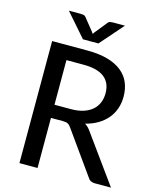

<svg xmlns="http://www.w3.org/2000/svg" viewBox="-132 -1001 893 1091"><g transform="rotate(15 315.0 -455.0)"><path d="M292 -372Q333 -372 364.2 -382Q395.5 -392 416.5 -410.2Q437.5 -428.5 448 -453.8Q458.5 -479 458.5 -509.5Q458.5 -571.5 417.8 -603Q377 -634.5 295.5 -634.5H195V-372ZM627 0H532Q503.5 0 490.5 -22.5L313 -271.5Q304.5 -284 294.5 -289.2Q284.5 -294.5 264.5 -294.5H195V0H88.5V-718H295.5Q365 -718 415.2 -703.8Q465.5 -689.5 498.2 -663.2Q531 -637 546.8 -600Q562.5 -563 562.5 -517Q562.5 -479.5 551 -446.5Q539.5 -413.5 517.2 -387.2Q495 -361 463 -342Q431 -323 390.5 -313Q410.5 -301 425 -279.5ZM465.5 -909.5 346 -773H255L135.5 -909.5H206.5Q213 -909.5 221.8 -908Q230.5 -906.5 237.5 -897L294.5 -826Q296 -823.5 297.5 -821.2Q299 -819 300.5 -817Q302 -819 303.5 -821.2Q305 -823.5 306.5 -826L363.5 -896.5Q370.5 -906.5 379.2 -908Q388 -909.5 394.5 -909.5Z"/></g></svg>

Font: LatoLatin Medium
Style: Regular
Weight: 500
Designer: Lukasz Dziedzic with Adam Twardoch and Botio Nikoltchev
Foundry: tyPoland Lukasz Dziedzic
Version: Version 2.015; 2015-08-06; http://www.latofonts.com/